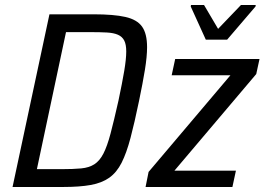

<svg xmlns="http://www.w3.org/2000/svg" viewBox="-20 -745 1054 765"><path d="M30 0 177 -688H353Q433 -688 479.5 -677.5Q526 -667 546 -639Q566 -611 566 -557Q566 -520 557.5 -467.5Q549 -415 534 -343Q516 -256 500 -195.5Q484 -135 464.5 -96.5Q445 -58 415.5 -37Q386 -16 341.5 -8Q297 0 232 0ZM127 -71H224Q272 -71 303.5 -74Q335 -77 356 -90.5Q377 -104 392 -133Q407 -162 420.5 -213Q434 -264 452 -344Q467 -415 475 -462.5Q483 -510 483 -540Q483 -568 475 -583.5Q467 -599 450 -606.5Q433 -614 406 -615.5Q379 -617 340 -617H243ZM560 0 572 -60 898 -445H664L678 -510H1014L1001 -450L675 -65H920L906 0ZM800 -587 740 -719 741 -725H793L849 -630L940 -725H999L998 -719L885 -587Z"/></svg>

Font: Saira SemiCondensed
Style: Italic
Weight: 400
Width: 4
Italic angle: -12°
Designer: Hector Gatti with collaboration of the Omnibus-Type team
Foundry: Omnibus-Type
Version: Version 1.101